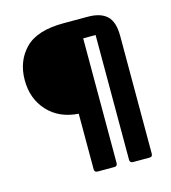

<svg xmlns="http://www.w3.org/2000/svg" viewBox="-89 -629 627 702"><g transform="rotate(-15 224.5 -278.0)"><path d="M270 -484V-12Q270 0 258 0H195Q183 0 183 -12V-222Q110 -227 67 -274Q24 -321 24 -391Q24 -463 69 -509.5Q114 -556 215 -556H307Q355 -556 379 -533.5Q403 -511 403 -458V-12Q403 0 392 0H329Q317 0 317 -12V-484Z"/></g></svg>

Font: Zain Black
Style: Regular
Weight: 900
Designer: Zain,Boutros
Foundry: Mobile Telecommunications Company (Zain), 2024
Version: Version 1.50; ttfautohint (v1.8.4)